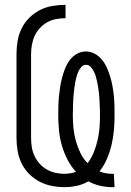

<svg xmlns="http://www.w3.org/2000/svg" viewBox="-20 -763 540 791"><path d="M441 8Q416 8 391 2Q366 -4 344 -16Q322 -3 296.5 2.5Q271 8 245 8Q218 8 191.5 2.5Q165 -3 141.5 -15.5Q118 -28 99 -47.5Q80 -67 68.5 -91Q57 -115 52.5 -141.5Q48 -168 48 -195V-540Q48 -567 52.5 -594Q57 -621 69 -645.5Q81 -670 100.5 -689.5Q120 -709 144.5 -721.5Q169 -734 196 -738.5Q223 -743 250 -743V-688Q231 -688 211.5 -684.5Q192 -681 175 -671.5Q158 -662 144.5 -647.5Q131 -633 123 -615.5Q115 -598 111.5 -578.5Q108 -559 108 -540V-195Q108 -176 111 -157Q114 -138 122 -121Q130 -104 142.5 -89.5Q155 -75 171.5 -65.5Q188 -56 206.5 -51.5Q225 -47 244 -47Q257 -47 269.5 -49Q282 -51 293 -55Q272 -78 257.5 -106.5Q243 -135 234.5 -165Q226 -195 223 -226.5Q220 -258 220 -289Q220 -309 220.5 -328.5Q221 -348 223 -367.5Q225 -387 228 -406Q231 -425 236 -444Q241 -463 248.5 -481.5Q256 -500 267.5 -515.5Q279 -531 296.5 -541Q314 -551 333 -551Q353 -551 370.5 -541.5Q388 -532 400.5 -516.5Q413 -501 421 -482.5Q429 -464 434.5 -445.5Q440 -427 443.5 -407.5Q447 -388 449 -368.5Q451 -349 451.5 -329Q452 -309 452 -289Q452 -259 449.5 -228.5Q447 -198 440 -168Q433 -138 421 -109.5Q409 -81 390 -57Q402 -52 415 -49.5Q428 -47 442 -47H449L452 8ZM341 -91Q357 -112 366.5 -136Q376 -160 382 -185.5Q388 -211 390 -237Q392 -263 392 -289Q392 -301 391.5 -312Q391 -323 390.5 -334.5Q390 -346 389.5 -357.5Q389 -369 387.5 -380Q386 -391 384.5 -402.5Q383 -414 380.5 -425Q378 -436 375 -447Q372 -458 367 -468Q362 -478 354 -487Q346 -496 334 -496Q323 -496 315 -487Q307 -478 302.5 -467.5Q298 -457 295 -446Q292 -435 290 -424Q288 -413 286.5 -402Q285 -391 284 -379.5Q283 -368 282 -357Q281 -346 281 -334.5Q281 -323 280.5 -312Q280 -301 280 -289Q280 -263 282.5 -236.5Q285 -210 292 -184.5Q299 -159 310.5 -134.5Q322 -110 341 -91Z"/></svg>

Font: Iosevka Custom Light
Style: Regular
Weight: 300
Monospace: yes
Designer: Belleve Invis
Foundry: Belleve Invis
Version: Version 27.3.5